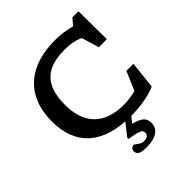

<svg xmlns="http://www.w3.org/2000/svg" viewBox="-259 -901 1297 1297"><g transform="rotate(-45 389.0 -253.0)"><path d="M476.5 -77Q520 -77 566.2 -85.5Q612.5 -94 653 -110L578 -49.5L654.5 -227.5H721.5L700.5 -31Q658 -12 595.5 -0.5Q533 11 462.5 11Q363 11 286.8 -11.5Q210.5 -34 159.2 -79Q108 -124 81.8 -191Q55.5 -258 56.5 -347Q57.5 -462.5 104.5 -545Q151.5 -627.5 241.2 -671.2Q331 -715 461 -715Q512.5 -715 555.8 -707Q599 -699 642 -686L603.5 -683L651.5 -741H710L712.5 -472L635.5 -471.5L586 -636.5L627 -583Q583.5 -606.5 545.5 -615.2Q507.5 -624 460.5 -624Q392.5 -624 343.5 -608.5Q294.5 -593 262.8 -561.2Q231 -529.5 215.5 -482Q200 -434.5 198.5 -370Q196.5 -296 215 -241Q233.5 -186 269.8 -149.5Q306 -113 358.5 -95Q411 -77 476.5 -77ZM387 235Q339 235 322 224Q305 213 305 192.5Q305 177 314.5 168.8Q324 160.5 333.5 160.5Q339 160.5 348.8 168.5Q358.5 176.5 372 184.8Q385.5 193 401.5 193Q426.5 193 438 184.2Q449.5 175.5 449.5 158Q449.5 146 442 137.8Q434.5 129.5 411 122.5Q387.5 115.5 339.5 108.5V95.5L426.5 -15H484L399 89.5L395 46Q450 56 478.2 69.8Q506.5 83.5 516.2 101Q526 118.5 526 140.5Q526 172.5 508.8 193.5Q491.5 214.5 460 224.8Q428.5 235 387 235Z"/></g></svg>

Font: Newsreader 7pt Medium
Style: Regular
Weight: 500
Designer: Hugues Gentile
Foundry: Production Type
Version: Version 1.003